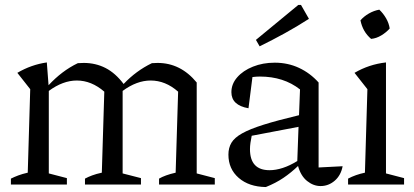

<svg xmlns="http://www.w3.org/2000/svg" viewBox="-20 -745 1670 775"><path d="M24 0V-24Q38 -31 54 -37Q70 -43 92 -48L102 -385L50 -451Q106 -484 169 -493L176 -401Q203 -430 232 -452Q261 -474 294 -490Q305 -491 318 -491Q366 -491 406 -470.5Q446 -450 479 -406Q529 -459 593 -490Q604 -491 616 -491Q709 -491 774 -412V-45L847 -26V0H622V-24Q634 -31 650.5 -37Q667 -43 689 -48L699 -375Q648 -420 588 -420Q532 -420 475 -378V-45L549 -26V0H323V-24Q336 -31 352 -37Q368 -43 391 -48L401 -375Q349 -420 290 -420Q234 -420 177 -378V-45L250 -26V0Z M1053 10Q985 9 943.5 -27Q902 -63 902 -121Q902 -148 914 -168.5Q926 -189 957 -206.5Q988 -224 1043.5 -241.5Q1099 -259 1187 -280L1191 -384Q1125 -436 1029 -436Q1015 -436 999 -434L983 -308Q914 -320 914 -373Q914 -406 937.5 -433Q961 -460 1001 -476Q1041 -492 1089 -492Q1142 -492 1187 -471Q1232 -450 1266 -412V-69L1363 -74Q1356 -37 1331 -15.5Q1306 6 1274 6Q1245 6 1219.5 -14.5Q1194 -35 1183 -75Q1155 -48 1124 -27Q1093 -6 1053 10ZM989 -143Q989 -58 1068 -58Q1093 -58 1121 -67Q1149 -76 1180 -95L1185 -233L996 -197Q993 -183 991 -169Q989 -155 989 -143ZM1028 -558 1013 -584 1184 -725H1195L1227 -669Q1179 -638 1129 -610.5Q1079 -583 1028 -558Z M1385 0V-24Q1400 -32 1417 -38Q1434 -44 1453 -48L1463 -385L1411 -451Q1440 -468 1471.5 -478.5Q1503 -489 1538 -493V-45L1611 -26V0ZM1511 -706Q1527 -691 1538.5 -671Q1550 -651 1553 -630Q1539 -614 1519 -602Q1499 -590 1478 -588Q1444 -617 1435 -663Q1449 -679 1469 -690.5Q1489 -702 1511 -706Z"/></svg>

Font: Piazzolla
Style: Regular
Weight: 400
Designer: Juan Pablo del Peral
Foundry: Huerta Tipografica
Version: Version 1.330